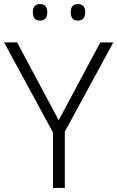

<svg xmlns="http://www.w3.org/2000/svg" viewBox="-20 -922 576 942"><path d="M268 -332 472 -714H536L298 -276V0H240V-272L0 -714H64ZM141 -862Q141 -902 176 -902Q212 -902 212 -862Q212 -821 176 -821Q141 -821 141 -862ZM327 -862Q327 -902 362 -902Q398 -902 398 -862Q398 -821 362 -821Q327 -821 327 -862Z"/></svg>

Font: Noto Sans Light
Style: Regular
Weight: 300
Designer: Monotype Design Team
Foundry: Monotype Imaging Inc.
Version: Version 2.007